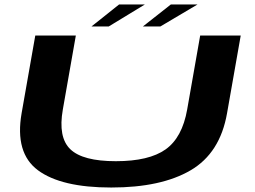

<svg xmlns="http://www.w3.org/2000/svg" viewBox="-20 -833 1138 857"><path d="M476.5 4Q253.5 4 149.5 -73Q45.5 -150 76.5 -328L137.5 -674.5H318.5L260.5 -344.5Q238.5 -220 294 -166.8Q349.5 -113.5 497 -113.5Q645 -113.5 719.2 -166.2Q793.5 -219 815.5 -344.5L873.5 -674.5H1054.5L993.5 -328Q962.5 -150 831 -73Q699.5 4 476.5 4ZM618 -715 742.5 -813H861.5L696 -715ZM388.5 -715 511.5 -813H626.5L465.5 -715Z"/></svg>

Font: Anybody UltraExpanded SemiBold
Style: Italic
Weight: 600
Width: 9
Italic angle: -10°
Designer: Tyler Finck
Foundry: Etcetera Type Company
Version: Version 1.010; ttfautohint (v1.8.3) -l 8 -r 50 -G 200 -x 14 